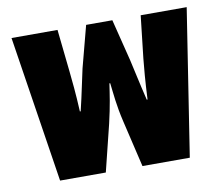

<svg xmlns="http://www.w3.org/2000/svg" viewBox="-65 -627 826 707"><g transform="rotate(-10 347.5 -274.0)"><path d="M105 0H276L319 -174C335 -242 340 -281 346 -321H349C354 -281 357 -237 372 -174L413 0H590L675 -548H503L485 -389C482 -360 477 -305 474 -238H471C455 -304 444 -358 436 -392L397 -548H299L258 -392C250 -358 240 -304 224 -238H221C218 -305 212 -360 209 -389L192 -548H20Z"/></g></svg>

Font: Noto Sans Thai SemCond Blk
Style: Regular
Weight: 900
Width: 4
Designer: Monotype Design Team
Foundry: Monotype Imaging Inc.
Version: Version 2.002